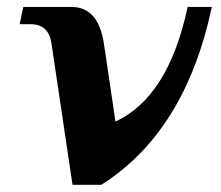

<svg xmlns="http://www.w3.org/2000/svg" viewBox="-20 -508 624 543"><path d="M266.6 14.6H185.1L125.5 -385.3Q117.7 -439.5 66.9 -439.5H35.6L45.9 -488.3H182.6Q258.3 -488.3 273.9 -384.3L306.6 -164.1Q456.5 -233.9 510.7 -488.3H579.1Q503.9 -135.3 266.6 14.6Z"/></svg>

Font: Munson
Style: Bold Italic
Weight: 700
Italic angle: -12°
Designer: Paul James MIller
Foundry: High-Logic / Made with FontCreator
Version: Version 2.10;May 5, 2019;FontCreator 11.5.0.2430 64-bit